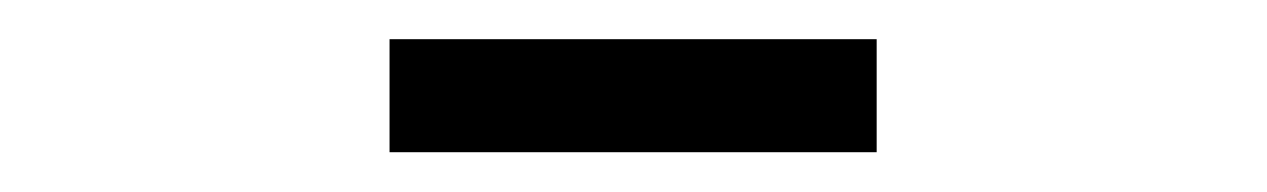

<svg xmlns="http://www.w3.org/2000/svg" viewBox="-20 -678 640 97"><path d="M176.8 -601.1V-658.2H422.9V-601.1Z"/></svg>

Font: Office Code Pro D
Style: Regular
Weight: 400
Designer: Nathan Rutzky & Paul D. Hunt
Foundry: Adobe Systems Incorporated
Version: Version 1.004;PS 001.004;hotconv 1.0.70;makeotf.lib2.5.58329